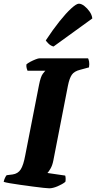

<svg xmlns="http://www.w3.org/2000/svg" viewBox="-31 -1020 520 1040"><path d="M236 0Q229 0 204.5 -2.5Q180 -5 147 -9.5Q114 -14 81 -18.5Q48 -23 22.5 -27.5Q-3 -32 -11 -35Q-9 -46 -4 -56.5Q1 -67 5 -71L37 -75Q66 -79 81 -102Q96 -125 106 -180L180 -558Q189 -605 201 -620.5Q213 -636 215 -637H118Q116 -641 113.5 -650.5Q111 -660 112 -671Q119 -678 133.5 -685.5Q148 -693 162 -698.5Q176 -704 182 -704H446Q449 -699 451.5 -686.5Q454 -674 451 -655L403 -642Q371 -634 358 -615Q345 -596 337 -556L258 -151Q253 -125 243 -107.5Q233 -90 226 -83L322 -69Q324 -65 324.5 -54Q325 -43 323 -35Q307 -22 281 -11Q255 0 236 0ZM259 -768Q244 -772 233 -782.5Q222 -793 217 -801Q255 -859 291 -904Q327 -949 355 -974.5Q383 -1000 396 -1000Q410 -1000 426 -987.5Q442 -975 454.5 -957Q467 -939 469 -920Z"/></svg>

Font: Texturina Black
Style: Italic
Weight: 900
Italic angle: -11°
Designer: Guillermo Torres Carreño
Foundry: Omnibus-Type
Version: Version 1.002; ttfautohint (v1.8.3)